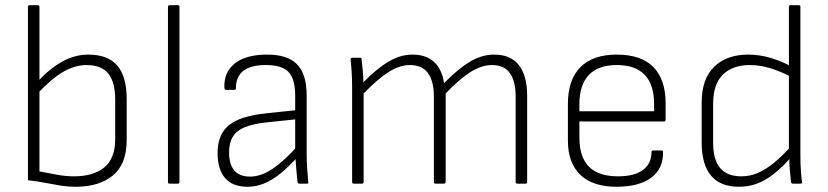

<svg xmlns="http://www.w3.org/2000/svg" viewBox="-20 -703 3171 735"><path d="M269 12Q240 12 212 7.5Q184 3 153.5 -3Q123 -9 87 -13V-677Q87 -683 93 -683H125Q131 -683 131 -677V-47Q166 -40 199 -34Q232 -28 264 -28Q337 -28 379 -62Q421 -96 421 -171V-320Q421 -389 394.5 -421.5Q368 -454 311 -454Q267 -454 222 -428Q177 -402 121 -342L122 -389Q173 -443 220.5 -468.5Q268 -494 318 -494Q393 -494 429 -452Q465 -410 465 -323V-168Q465 -75 412.5 -31.5Q360 12 269 12Z M629 0Q623 0 623 -6V-677Q623 -683 629 -683H661Q667 -683 667 -677V-6Q667 0 661 0Z M1125 0Q1122 0 1120.5 -2.5Q1119 -5 1119 -7Q1117 -26 1114.5 -52.5Q1112 -79 1111 -105L1110 -125V-336Q1110 -400 1085 -427Q1060 -454 997 -454Q883 -454 883 -365Q883 -359 878 -359H845Q839 -359 839 -369Q837 -426 878 -459.5Q919 -493 999 -494Q1079 -495 1116.5 -457.5Q1154 -420 1154 -338V-114Q1154 -83 1156 -56.5Q1158 -30 1160 -6Q1162 0 1155 0ZM928 12Q870 12 841.5 -21.5Q813 -55 813 -117Q813 -164 831.5 -195Q850 -226 890.5 -244Q931 -262 997 -269L1120 -282V-247L996 -234Q919 -225 888 -199Q857 -173 857 -120Q857 -75 876.5 -51Q896 -27 938 -27Q979 -27 1024.5 -57.5Q1070 -88 1124 -150V-107Q1085 -64 1052.5 -38Q1020 -12 989.5 0Q959 12 928 12Z M1334 0Q1328 0 1328 -6V-367Q1328 -395 1326.5 -422.5Q1325 -450 1322 -475Q1322 -482 1329 -482H1359Q1364 -482 1364 -478Q1366 -457 1368.5 -434.5Q1371 -412 1371 -388Q1422 -440 1467 -467Q1512 -494 1559 -494Q1611 -494 1641.5 -466Q1672 -438 1680 -385Q1733 -439 1778.5 -466.5Q1824 -494 1872 -494Q1935 -494 1966.5 -453.5Q1998 -413 1998 -337V-6Q1998 0 1992 0H1960Q1954 0 1954 -6V-333Q1954 -392 1932 -423Q1910 -454 1863 -454Q1823 -454 1780 -426.5Q1737 -399 1686 -345V-6Q1686 0 1679 0H1647Q1641 0 1641 -6V-333Q1641 -392 1618.5 -423Q1596 -454 1549 -454Q1509 -454 1466.5 -426.5Q1424 -399 1372 -345V-6Q1372 0 1366 0Z M2344 12Q2252 13 2203 -32.5Q2154 -78 2154 -164V-305Q2154 -398 2202 -446Q2250 -494 2341 -494Q2434 -494 2481 -446.5Q2528 -399 2528 -308V-244Q2528 -238 2522 -238H2198V-176Q2198 -102 2234.5 -65Q2271 -28 2346 -28Q2409 -28 2441.5 -52.5Q2474 -77 2474 -121Q2474 -127 2480 -127H2512Q2518 -127 2518 -122Q2520 -59 2474.5 -24Q2429 11 2344 12ZM2198 -277H2484V-304Q2484 -379 2448 -416.5Q2412 -454 2342 -454Q2270 -454 2234 -416Q2198 -378 2198 -304Z M2809 12Q2738 12 2702 -30.5Q2666 -73 2666 -159V-310Q2666 -401 2714 -447.5Q2762 -494 2844 -494Q2888 -494 2931 -481Q2974 -468 3010 -448L3012 -407Q2970 -429 2930 -441.5Q2890 -454 2850 -454Q2785 -454 2747.5 -417.5Q2710 -381 2710 -306V-157Q2710 -91 2737 -59.5Q2764 -28 2818 -28Q2852 -28 2882.5 -41.5Q2913 -55 2944.5 -81Q2976 -107 3011 -146L3009 -102Q2975 -63 2942.5 -37.5Q2910 -12 2878 0Q2846 12 2809 12ZM3015 0Q3009 0 3008 -6Q3006 -29 3003.5 -53.5Q3001 -78 3002 -101L3000 -124V-677Q3000 -683 3006 -683H3038Q3044 -683 3044 -677V-111Q3044 -95 3044.5 -76Q3045 -57 3046.5 -39.5Q3048 -22 3050 -7Q3052 0 3044 0Z"/></svg>

Font: Sofia Sans ExtraLight
Style: Regular
Weight: 250
Version: Version 4.100-B